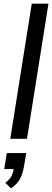

<svg xmlns="http://www.w3.org/2000/svg" viewBox="-20 -756 284 1046"><path d="M36 0 153 -736H244L127 0ZM40 270 9 240Q36 219 44.5 199.5Q53 180 57 153L77 165H3L17 78H123L111 148Q105 188 89.5 217.5Q74 247 40 270Z"/></svg>

Font: Mulish ExtraLight Medium
Style: Italic
Weight: 500
Italic angle: -9°
Version: Version 3.603